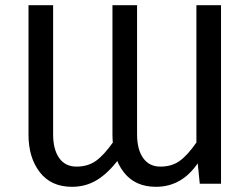

<svg xmlns="http://www.w3.org/2000/svg" viewBox="-20 -709 973 741"><path d="M582 12Q501 12 457.5 -44.5Q414 -101 414 -189V-689H509V-191Q509 -132 532.5 -99Q556 -66 599 -66Q643 -66 673.5 -88Q704 -110 738 -159L754 -95Q720 -40 677.5 -14Q635 12 582 12ZM833 0H751L738 -129V-689H833ZM258 12Q177 12 133.5 -44.5Q90 -101 90 -189V-689H185V-191Q185 -132 208.5 -99Q232 -66 275 -66Q319 -66 350 -88Q381 -110 417 -161L439 -96Q398 -41 354.5 -14.5Q311 12 258 12Z"/></svg>

Font: Fira Sans Variable
Style: Regular
Weight: 400
Designer: Carrois Corporate & Edenspiekermann AG
Foundry: Carrois Corporate GbR & Edenspiekermann AG
Version: Version 4.202